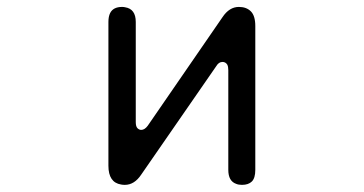

<svg xmlns="http://www.w3.org/2000/svg" viewBox="-20 -513 1040 549"><path d="M632.8 -312.5V-27.3Q632.8 4.9 655.3 12.7Q662.1 15.6 671.9 15.6Q690.4 15.6 700.2 5.9Q710 -3.9 710 -27.3V-438.5Q710 -467.8 697.3 -480.5Q684.6 -493.2 663.1 -493.2Q635.7 -493.2 616.2 -463.9L402.3 -153.3Q393.6 -141.6 383.8 -141.6Q377.9 -141.6 373 -146.5Q368.2 -151.4 368.2 -164.1V-450.2Q368.2 -487.3 337.9 -492.2Q334 -493.2 329.1 -493.2Q303.7 -493.2 294.9 -475.6Q290 -465.8 290 -450.2V-39.1Q290 8.8 326.2 14.6Q331.1 15.6 336.9 15.6Q364.3 15.6 383.8 -13.7L598.6 -324.2Q605.5 -335.9 616.2 -335.9Q625 -335.9 629.9 -328.1Q632.8 -322.3 632.8 -312.5Z"/></svg>

Font: FakePearl
Style: Light
Weight: 350
Version: Version 1.2